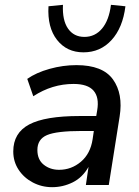

<svg xmlns="http://www.w3.org/2000/svg" viewBox="-20 -767 577 796"><path d="M196 9Q153 9 116 -10.5Q79 -30 57 -63.5Q35 -97 35 -139Q35 -216 101 -251Q167 -286 310 -286H379L383 -310Q392 -363 368 -391Q344 -419 285 -419Q196 -419 118 -368L93 -440Q130 -466 185.5 -481.5Q241 -497 297 -497Q406 -497 448.5 -437.5Q491 -378 476 -284L431 0H336L347 -75Q322 -31 281.5 -11Q241 9 196 9ZM225 -63Q276 -63 315.5 -96.5Q355 -130 364 -190L369 -224H319Q215 -224 175 -207Q135 -190 135 -145Q135 -105 161.5 -84Q188 -63 225 -63ZM326 -550Q257 -550 216.5 -601.5Q176 -653 181 -741L241 -747Q238 -683 262 -648.5Q286 -614 330 -614Q374 -614 403 -648.5Q432 -683 440 -747L500 -741Q489 -652 442.5 -601Q396 -550 326 -550Z"/></svg>

Font: Nunito Sans SemiBold
Style: Italic
Weight: 600
Italic angle: -9°
Designer: Vernon Adams
Foundry: Vernon Adams
Version: Version 3.006; ttfautohint (v1.8.3)